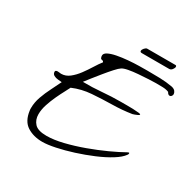

<svg xmlns="http://www.w3.org/2000/svg" viewBox="-158 -852 1024 1025"><g transform="rotate(30 354.5 -339.5)"><path d="M228 16Q173 16 134 -9Q95 -34 87 -95Q86 -99 86 -103Q86 -107 86 -111Q86 -145 98.5 -180.5Q111 -216 128.5 -250Q146 -284 159 -312Q150 -313 135.5 -314Q121 -315 109.5 -321.5Q98 -328 98 -342Q98 -347 102.5 -349Q107 -351 112 -351Q118 -351 124 -350Q130 -349 133 -349Q161 -349 184.5 -367.5Q208 -386 228 -413Q248 -440 265 -467.5Q282 -495 297 -514Q294 -521 289 -521.5Q284 -522 280 -524.5Q276 -527 274 -539Q272 -555 291 -565Q310 -575 341 -581Q372 -587 407.5 -590Q443 -593 474.5 -593.5Q506 -594 525 -594Q563 -594 602 -593Q641 -592 680 -585Q696 -581 702.5 -572Q709 -563 709 -555Q709 -548 704.5 -542.5Q700 -537 694 -537Q684 -537 677 -551Q661 -558 637.5 -558.5Q614 -559 598 -559Q583 -559 554 -557.5Q525 -556 492.5 -553.5Q460 -551 433.5 -546Q407 -541 396 -533Q386 -527 366.5 -505.5Q347 -484 325 -457Q303 -430 284 -406Q265 -382 256 -370Q314 -369 371 -374Q428 -379 486 -379H523Q541 -379 559.5 -378.5Q578 -378 596 -376Q608 -375 608 -371Q608 -368 600 -364Q592 -360 583.5 -357Q575 -354 571 -353Q514 -344 452 -343Q390 -342 329.5 -337.5Q269 -333 215 -310Q211 -301 198.5 -278Q186 -255 172 -225Q158 -195 147.5 -163Q137 -131 137 -102Q137 -68 157.5 -45.5Q178 -23 231 -23Q276 -23 333 -37Q390 -51 449 -72.5Q508 -94 560.5 -118Q613 -142 650 -163Q656 -166 658 -166Q661 -166 661 -162Q661 -157 657 -152Q641 -129 602.5 -105Q564 -81 513 -59.5Q462 -38 408.5 -21Q355 -4 307 6Q259 16 228 16ZM452 -660Q441 -660 441 -668Q441 -676 449.5 -685.5Q458 -695 465 -695H639Q646 -695 646 -687Q646 -680 638.5 -670Q631 -660 620 -660Z"/></g></svg>

Font: Hurricane
Style: Regular
Weight: 400
Designer: Robert E. Leuschke
Foundry: Robert E. Leuschke
Version: Version 1.010; ttfautohint (v1.8.3)